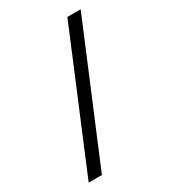

<svg xmlns="http://www.w3.org/2000/svg" viewBox="-170 -766 751 850"><g transform="rotate(-30 205.0 -341.0)"><path d="M28.5 0 313.5 -682.5H381.5L96 0Z"/></g></svg>

Font: Newsreader
Style: Regular
Weight: 400
Designer: Hugues Gentile
Foundry: Production Type
Version: Version 1.003